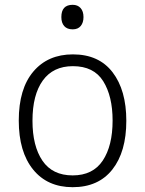

<svg xmlns="http://www.w3.org/2000/svg" viewBox="-20 -768 603 798"><path d="M282 10Q177 10 117.5 -63.5Q58 -137 58 -267Q58 -399 118.5 -470.5Q179 -542 283 -542Q391 -542 448 -467.5Q505 -393 505 -266Q505 -137 447 -63.5Q389 10 282 10ZM282 -39Q366 -39 407 -100.5Q448 -162 448 -267Q448 -368 409 -430.5Q370 -493 283 -493Q201 -493 158 -433.5Q115 -374 115 -266Q115 -161 156.5 -100Q198 -39 282 -39ZM282 -646Q259 -646 247 -659.5Q235 -673 235 -697Q235 -748 282 -748Q303 -748 315 -734.5Q327 -721 327 -697Q327 -674 315.5 -660Q304 -646 282 -646Z"/></svg>

Font: Noto Sans Mono SemiCondensed Light
Style: Regular
Weight: 300
Width: 4
Designer: Monotype Design Team
Foundry: Monotype Imaging Inc.
Version: Version 2.014; ttfautohint (v1.8.4.7-5d5b)